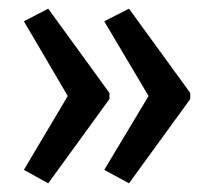

<svg xmlns="http://www.w3.org/2000/svg" viewBox="-20 -485 491 442"><path d="M232 -257 91 -63 35 -94 136 -264 35 -436 91 -465 232 -271ZM418 -257 277 -63 220 -94 322 -264 220 -436 277 -465 418 -271Z"/></svg>

Font: Noto Sans Display Condensed
Style: Regular
Weight: 400
Width: 3
Designer: Monotype Design Team
Foundry: Monotype Imaging Inc.
Version: Version 1.900